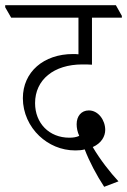

<svg xmlns="http://www.w3.org/2000/svg" viewBox="-50 -643 489 739"><path d="M351 76 406 55C375 22 335 -29 307 -77C341 -92 355 -119 355 -143C355 -181 328 -218 292 -218C263 -218 245 -196 245 -165C245 -151 248 -135 255 -120C244 -115 232 -113 217 -113C139 -113 85 -169 85 -246C85 -336 157 -395 267 -395C278 -395 292 -395 304 -394V-575H419V-582L396 -623H-30V-615L-7 -575H252V-434C245 -435 238 -435 231 -435C118 -435 38 -366 38 -265C38 -208 63 -156 101 -120C137 -86 185 -64 240 -64C253 -64 266 -65 276 -68C294 -21 322 32 351 76Z"/></svg>

Font: Noto Serif Devanagari Condensed Light
Style: Regular
Weight: 300
Width: 3
Designer: Universal Thirst, Indian Type Foundry and the Monotype Design Team
Foundry: Monotype Imaging Inc.
Version: Version 2.004